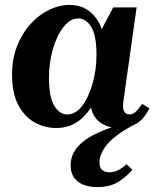

<svg xmlns="http://www.w3.org/2000/svg" viewBox="-20 -510 646 780"><path d="M29 -207Q29 -271 49.5 -323Q70 -375 104 -412.5Q138 -450 179.5 -470Q221 -490 262 -490Q301 -490 327.5 -474.5Q354 -459 370.5 -436Q387 -413 393 -391L440 -480H535L482 -104Q477 -69 484.5 -57Q492 -45 505 -45Q520 -45 532.5 -57Q545 -69 557 -88L587 -70Q564 -24 533 -7Q502 10 464 10Q419 10 388.5 -11.5Q358 -33 350 -73Q323 -32 288 -11Q253 10 209 10Q161 10 120 -13Q79 -36 54 -84Q29 -132 29 -207ZM179 -192Q179 -116 200.5 -80.5Q222 -45 253 -45Q287 -45 313.5 -79.5Q340 -114 356 -170Q372 -226 372 -289Q372 -365 351 -400Q330 -435 298 -435Q265 -435 238 -400.5Q211 -366 195 -311Q179 -256 179 -192ZM510 -15 518 0Q445 40 414.5 77.5Q384 115 384 149Q384 172 395.5 181Q407 190 425 190Q440 190 456.5 183Q473 176 494 157L518 180Q485 216 453 233Q421 250 377 250Q324 250 295.5 227Q267 204 267 162Q267 119 295.5 86.5Q324 54 378.5 29Q433 4 510 -15Z"/></svg>

Font: Brygada 1918
Style: Italic
Weight: 400
Italic angle: -8°
Designer: Mateusz Machalski | Borys Kosmynka | Przemek Hoffer
Foundry: NIEPODLEGLA 2018
Version: Version 3.006